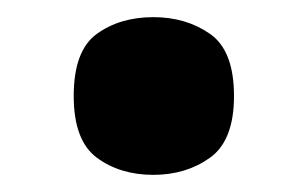

<svg xmlns="http://www.w3.org/2000/svg" viewBox="-20 -195 359 224"><path d="M159 9Q120 9 93 -11Q66 -31 66 -83Q66 -136 93 -155.5Q120 -175 159 -175Q197 -175 225 -155.5Q253 -136 253 -83Q253 -31 225 -11Q197 9 159 9Z"/></svg>

Font: Noto Serif Sinhala Black
Style: Regular
Weight: 900
Designer: Jelle Bosma - Monotype Design Team
Foundry: Monotype Imaging Inc.
Version: Version 2.007; ttfautohint (v1.8.4.7-5d5b)